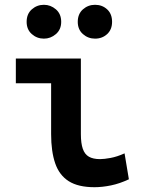

<svg xmlns="http://www.w3.org/2000/svg" viewBox="-20 -768 600 800"><path d="M374 12Q306 12 266.5 -13Q227 -38 210 -87.5Q193 -137 193 -209V-421H46V-524H317V-209Q317 -171 325 -148Q333 -125 350.5 -115Q368 -105 397 -105Q414 -105 441 -110Q468 -115 499 -129L517 -21Q479 -3 442.5 4.5Q406 12 374 12ZM376 -607Q347 -607 325.5 -626Q304 -645 304 -677Q304 -710 325.5 -729Q347 -748 376 -748Q406 -748 426.5 -729Q447 -710 447 -677Q447 -645 426.5 -626Q406 -607 376 -607ZM163 -607Q134 -607 112.5 -626Q91 -645 91 -677Q91 -710 112.5 -729Q134 -748 163 -748Q191 -748 213 -729Q235 -710 235 -677Q235 -645 213 -626Q191 -607 163 -607Z"/></svg>

Font: Ubuntu Sans Mono SemiBold
Style: Regular
Weight: 600
Monospace: yes
Designer: Dalton Maag Ltd
Foundry: Dalton Maag Ltd
Version: Version 1.006